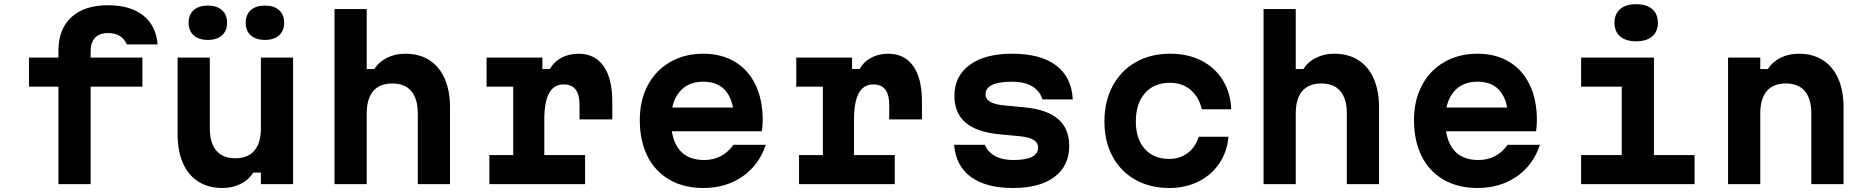

<svg xmlns="http://www.w3.org/2000/svg" viewBox="-20 -892 9040 930"><path d="M263 0V-472.3H120.3V-613.1H263V-646.2Q263 -751.1 325.9 -808.8Q388.8 -866.6 503.3 -866.6Q611.4 -866.6 673.8 -817Q736.2 -767.4 743.5 -676.9H594.2Q581.8 -705 559.4 -718.4Q537 -731.8 503.3 -731.8Q461.8 -731.8 440.4 -709.3Q419 -686.9 419 -642.7V-613.1H669.7V-472.3H419V0Z M1399.7 0H1243.7V-55.9H1207.1Q1184.8 -20.6 1145.4 -1Q1106.1 18.6 1056.8 18.6Q989.1 18.6 940.6 -12.4Q892 -43.3 866.1 -101.8Q840.3 -160.2 840.3 -241.1V-613.1H996.3V-271.1Q996.3 -200 1027.7 -162.7Q1059.1 -125.5 1119.7 -125.5Q1180.8 -125.5 1212.3 -162.4Q1243.7 -199.3 1243.7 -271.1V-613.1H1399.7ZM893.6 -781.8Q893.6 -821.1 918.4 -843Q943.2 -865 986.8 -865Q1030.3 -865 1055.1 -843Q1079.9 -821.1 1079.9 -781.8Q1079.9 -742.6 1055.1 -720.6Q1030.3 -698.7 986.8 -698.7Q943.2 -698.7 918.4 -720.6Q893.6 -742.6 893.6 -781.8ZM1170.1 -781.8Q1170.1 -821.1 1194.9 -843Q1219.7 -865 1263.2 -865Q1306.8 -865 1331.6 -843Q1356.4 -821.1 1356.4 -781.8Q1356.4 -742.6 1331.6 -720.6Q1306.8 -698.7 1263.2 -698.7Q1219.7 -698.7 1194.9 -720.6Q1170.1 -742.6 1170.1 -781.8Z M1600.3 -848H1756.3V-557.3H1792.9Q1815.2 -592.5 1854.6 -612.1Q1893.9 -631.8 1943.2 -631.8Q2010.9 -631.8 2059.4 -600.8Q2108 -569.8 2133.9 -511.4Q2159.7 -452.9 2159.7 -372.1V0H2003.7V-342.1Q2003.7 -413.2 1972.3 -450.4Q1940.9 -487.7 1880.3 -487.7Q1819.2 -487.7 1787.7 -450.7Q1756.3 -413.8 1756.3 -342.1V0H1600.3Z M2607.2 -613.1V-557.9H2643.8Q2662.8 -592.5 2699.4 -612.2Q2736 -631.8 2781.7 -631.8Q2861 -631.8 2903.4 -572Q2945.8 -512.3 2945.8 -399V-313.7H2787.1V-384.3Q2787.1 -434 2768 -458.5Q2748.9 -483.1 2710.2 -483.1Q2662.7 -483.1 2639.6 -440.5Q2616.5 -397.9 2616.5 -310.8V-140.8H2814V0H2350.3V-140.8H2465.8V-472.3H2336.9V-613.1Z M3583.7 -371.2 3535.5 -310.3Q3535.5 -400.7 3497.8 -448.5Q3460.1 -496.3 3386.7 -496.3Q3311.9 -496.3 3271.1 -446.7Q3230.3 -397.1 3230.3 -310.3Q3230.3 -216.4 3270.8 -166.6Q3311.2 -116.9 3390.7 -116.9Q3435.8 -116.9 3471.8 -136Q3507.7 -155.1 3532.5 -190.6H3689Q3656.8 -92.7 3576.4 -37Q3496 18.6 3386.7 18.6Q3292.8 18.6 3223.2 -21.2Q3153.6 -61 3116.3 -135.1Q3079 -209.3 3079 -310.3Q3079 -405.9 3117.6 -478.7Q3156.2 -551.5 3226.2 -591.6Q3296.1 -631.8 3386.7 -631.8Q3473.9 -631.8 3539 -593.1Q3604.1 -554.5 3639.2 -481.9Q3674.3 -409.2 3674.3 -310.9Q3674.3 -283.5 3670.3 -256.1H3204.7V-371.2Z M4107.2 -613.1V-557.9H4143.8Q4162.8 -592.5 4199.4 -612.2Q4236 -631.8 4281.7 -631.8Q4361 -631.8 4403.4 -572Q4445.8 -512.3 4445.8 -399V-313.7H4287.1V-384.3Q4287.1 -434 4268 -458.5Q4248.9 -483.1 4210.2 -483.1Q4162.7 -483.1 4139.6 -440.5Q4116.5 -397.9 4116.5 -310.8V-140.8H4314V0H3850.3V-140.8H3965.8V-472.3H3836.9V-613.1Z M4887.9 -116.9Q4948.1 -116.9 4978.2 -132Q5008.2 -147.1 5008.2 -177.3Q5008.2 -200.6 4987 -214Q4965.7 -227.4 4920.5 -232.1L4821.4 -241.5Q4711.4 -251.9 4657.2 -298Q4602.9 -344.1 4602.9 -428Q4602.9 -523.2 4676.8 -577.5Q4750.8 -631.8 4882 -631.8Q5020.5 -631.8 5095.6 -575.1Q5170.7 -518.5 5176.3 -410.6H5029Q5017.3 -451.4 4979.9 -473.8Q4942.5 -496.2 4881.3 -496.2Q4817.8 -496.2 4785.7 -480.8Q4753.7 -465.4 4753.7 -434.6Q4753.7 -412.5 4774.9 -399.5Q4796.2 -386.4 4841.4 -381.7L4940.5 -372.3Q5051.1 -361.9 5105 -315.5Q5159 -269.1 5159 -185.2Q5159 -88.6 5087.5 -35Q5016.1 18.6 4887.3 18.6Q4755.7 18.6 4682.8 -34.9Q4609.8 -88.3 4601.5 -190.6H4750.5Q4764.9 -155.7 4799.8 -136.3Q4834.7 -116.9 4887.9 -116.9Z M5329.6 -303.6Q5329.6 -401.2 5369.4 -475.5Q5409.2 -549.8 5481.2 -590.8Q5553.1 -631.8 5648.3 -631.8Q5734.3 -631.8 5799.9 -598.1Q5865.5 -564.4 5903.1 -503.5Q5940.7 -442.7 5943.7 -362.7H5801.3Q5787.3 -422.5 5746.9 -456.7Q5706.5 -491 5647 -491Q5570.1 -491 5525.9 -440.9Q5481.7 -390.7 5481.7 -303.6Q5481.7 -219.1 5525.1 -170.6Q5568.4 -122.2 5643.6 -122.2Q5695.2 -122.2 5732.9 -150.7Q5770.6 -179.3 5786.6 -229.8H5930.3Q5923.9 -156.1 5885.5 -99.7Q5847.1 -43.3 5784.3 -12.3Q5721.5 18.6 5643.8 18.6Q5549.9 18.6 5478.7 -21.7Q5407.5 -62 5368.6 -135Q5329.6 -208 5329.6 -303.6Z M6100.3 -848H6256.3V-557.3H6292.9Q6315.2 -592.5 6354.6 -612.1Q6393.9 -631.8 6443.2 -631.8Q6510.9 -631.8 6559.4 -600.8Q6608 -569.8 6633.9 -511.4Q6659.7 -452.9 6659.7 -372.1V0H6503.7V-342.1Q6503.7 -413.2 6472.3 -450.4Q6440.9 -487.7 6380.3 -487.7Q6319.2 -487.7 6287.7 -450.7Q6256.3 -413.8 6256.3 -342.1V0H6100.3Z M7333.7 -371.2 7285.5 -310.3Q7285.5 -400.7 7247.8 -448.5Q7210.1 -496.3 7136.7 -496.3Q7061.9 -496.3 7021.1 -446.7Q6980.3 -397.1 6980.3 -310.3Q6980.3 -216.4 7020.8 -166.6Q7061.2 -116.9 7140.7 -116.9Q7185.8 -116.9 7221.8 -136Q7257.7 -155.1 7282.5 -190.6H7439Q7406.8 -92.7 7326.4 -37Q7246 18.6 7136.7 18.6Q7042.8 18.6 6973.2 -21.2Q6903.6 -61 6866.3 -135.1Q6829 -209.3 6829 -310.3Q6829 -405.9 6867.6 -478.7Q6906.2 -551.5 6976.2 -591.6Q7046.1 -631.8 7136.7 -631.8Q7223.9 -631.8 7289 -593.1Q7354.1 -554.5 7389.2 -481.9Q7424.3 -409.2 7424.3 -310.9Q7424.3 -283.5 7420.3 -256.1H6954.7V-371.2Z M7991.3 -613.1V-140.8H8188V0H7638.6V-140.8H7835.3V-472.3H7638.6V-613.1ZM7800.2 -781.8Q7800.2 -824.4 7827.6 -848Q7855.1 -871.7 7905.3 -871.7Q7955.5 -871.7 7982.9 -848Q8010.4 -824.4 8010.4 -781.8Q8010.4 -739.2 7982.9 -715.6Q7955.5 -692 7905.3 -692Q7855.1 -692 7827.6 -715.6Q7800.2 -739.2 7800.2 -781.8Z M8350.3 -613.1H8506.3V-557.3H8542.9Q8565.2 -592.5 8604.6 -612.1Q8643.9 -631.8 8693.2 -631.8Q8760.9 -631.8 8809.4 -600.8Q8858 -569.8 8883.9 -511.4Q8909.7 -452.9 8909.7 -372.1V0H8753.7V-342.1Q8753.7 -413.2 8722.3 -450.4Q8690.9 -487.7 8630.3 -487.7Q8569.2 -487.7 8537.7 -450.7Q8506.3 -413.8 8506.3 -342.1V0H8350.3Z"/></svg>

Font: Martian Mono VF sWd Rg
Style: Regular
Weight: 400
Width: 6
Monospace: yes
Designer: Roman Shamin
Foundry: Evil Martians
Version: Version 1.100